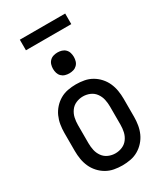

<svg xmlns="http://www.w3.org/2000/svg" viewBox="-223 -1001 947 1100"><g transform="rotate(-30 250.0 -451.0)"><path d="M250 8Q223 8 196 3Q169 -2 145.5 -15.5Q122 -29 103.5 -49.5Q85 -70 74 -94.5Q63 -119 58.5 -146Q54 -173 54 -200V-320Q54 -347 58.5 -374Q63 -401 74 -425.5Q85 -450 103.5 -470.5Q122 -491 145.5 -504.5Q169 -518 196 -523Q223 -528 250 -528Q277 -528 304 -523Q331 -518 354.5 -504.5Q378 -491 396.5 -470.5Q415 -450 426 -425.5Q437 -401 441.5 -374Q446 -347 446 -320V-200Q446 -173 441.5 -146Q437 -119 426 -94.5Q415 -70 396.5 -49.5Q378 -29 354.5 -15.5Q331 -2 304 3Q277 8 250 8ZM250 -72Q274 -72 296 -81.5Q318 -91 332 -110.5Q346 -130 351 -153Q356 -176 356 -200V-320Q356 -344 351 -367Q346 -390 332 -409.5Q318 -429 296 -438.5Q274 -448 250 -448Q226 -448 204 -438.5Q182 -429 168 -409.5Q154 -390 149 -367Q144 -344 144 -320V-200Q144 -176 149 -153Q154 -130 168 -110.5Q182 -91 204 -81.5Q226 -72 250 -72ZM250 -601Q236 -601 222.5 -605Q209 -609 199 -619Q189 -629 185 -642.5Q181 -656 181 -670Q181 -684 185 -697.5Q189 -711 199 -721Q209 -731 222.5 -735Q236 -739 250 -739Q264 -739 277.5 -735Q291 -731 301 -721Q311 -711 315 -697.5Q319 -684 319 -670Q319 -656 315 -642.5Q311 -629 301 -619Q291 -609 277.5 -605Q264 -601 250 -601ZM100 -840V-910H400V-840Z"/></g></svg>

Font: Iosevka Curly Medium
Style: Regular
Weight: 500
Monospace: yes
Designer: Belleve Invis
Foundry: Belleve Invis
Version: Version 22.1.2; ttfautohint (v1.8.4)